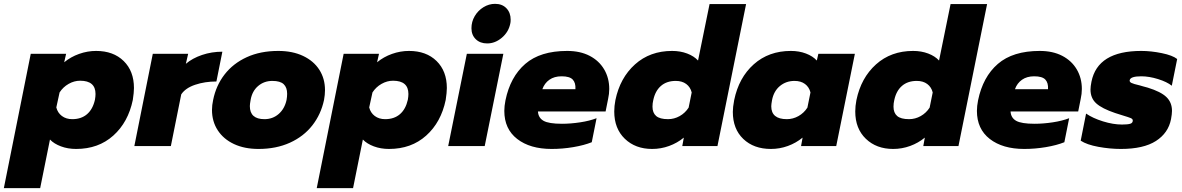

<svg xmlns="http://www.w3.org/2000/svg" viewBox="-76 -760 6152 999"><path d="M84 -480H268L258 -436Q292 -464 335.5 -479.5Q379 -495 424 -495Q514 -495 567.5 -442.5Q621 -390 621 -302Q621 -279 615 -240Q591 -124 513.5 -54.5Q436 15 320 15Q277 15 241 1.5Q205 -12 184 -34L133 219H-56ZM418 -241Q421 -258 421 -271Q421 -340 341 -340Q310 -340 281 -323.5Q252 -307 234 -279L217 -201Q224 -173 246 -156.5Q268 -140 300 -140Q347 -140 377 -166Q407 -192 418 -241Z M719 -480H903L891 -428Q925 -457 975 -474Q1025 -491 1081 -491L1050 -336Q990 -336 939.5 -319Q889 -302 867 -269L813 0H623Z M1027 -188Q1027 -213 1033 -240Q1048 -315 1092.5 -372.5Q1137 -430 1208 -462.5Q1279 -495 1372 -495Q1446 -495 1501 -469Q1556 -443 1585.5 -397Q1615 -351 1615 -291Q1615 -267 1610 -240Q1594 -165 1549 -107.5Q1504 -50 1432.5 -17.5Q1361 15 1269 15Q1196 15 1141.5 -10.5Q1087 -36 1057 -82Q1027 -128 1027 -188ZM1415 -240Q1418 -257 1418 -272Q1418 -305 1400 -322Q1382 -339 1341 -339Q1298 -339 1267 -312.5Q1236 -286 1228 -240Q1224 -218 1224 -208Q1224 -140 1300 -140Q1343 -140 1374 -167Q1405 -194 1415 -240Z M1712 -480H1896L1886 -436Q1920 -464 1963.5 -479.5Q2007 -495 2052 -495Q2142 -495 2195.5 -442.5Q2249 -390 2249 -302Q2249 -279 2243 -240Q2219 -124 2141.5 -54.5Q2064 15 1948 15Q1905 15 1869 1.5Q1833 -12 1812 -34L1761 219H1572ZM2046 -241Q2049 -258 2049 -271Q2049 -340 1969 -340Q1938 -340 1909 -323.5Q1880 -307 1862 -279L1845 -201Q1852 -173 1874 -156.5Q1896 -140 1928 -140Q1975 -140 2005 -166Q2035 -192 2046 -241Z M2377 -613Q2377 -647 2394 -676Q2411 -705 2439.5 -722.5Q2468 -740 2500 -740Q2537 -740 2559 -717Q2581 -694 2581 -658Q2581 -644 2579 -637Q2570 -593 2535 -563.5Q2500 -534 2459 -534Q2422 -534 2399.5 -556Q2377 -578 2377 -613ZM2353 -480H2543L2446 0H2256Z M2548 -183Q2548 -208 2554 -238Q2579 -360 2657 -427.5Q2735 -495 2875 -495Q2943 -495 2992 -469.5Q3041 -444 3067.5 -399Q3094 -354 3094 -297Q3094 -272 3088 -245L3075 -180H2723Q2725 -147 2752 -131.5Q2779 -116 2848 -116Q2893 -116 2942.5 -123.5Q2992 -131 3028 -145L3003 -20Q2963 -4 2907 5.5Q2851 15 2794 15Q2682 15 2615 -37Q2548 -89 2548 -183ZM2918 -296Q2920 -329 2904 -346Q2888 -363 2846 -363Q2808 -363 2782.5 -345Q2757 -327 2746 -296Z M3120 -180Q3120 -208 3126 -239Q3150 -355 3228 -425Q3306 -495 3421 -495Q3464 -495 3499.5 -481.5Q3535 -468 3556 -445L3616 -739H3806L3657 0H3474L3482 -44Q3448 -16 3405.5 -0.5Q3363 15 3317 15Q3230 15 3175 -38Q3120 -91 3120 -180ZM3507 -200 3523 -279Q3516 -307 3494.5 -323Q3473 -339 3440 -339Q3393 -339 3363 -313Q3333 -287 3323 -239Q3319 -223 3319 -205Q3319 -173 3338 -156.5Q3357 -140 3400 -140Q3432 -140 3460.5 -156Q3489 -172 3507 -200Z M3737 -178Q3737 -202 3744 -239Q3768 -356 3846 -425.5Q3924 -495 4039 -495Q4082 -495 4117.5 -481.5Q4153 -468 4174 -445L4182 -480H4372L4275 0H4092L4100 -44Q4066 -16 4023.5 -0.5Q3981 15 3935 15Q3846 15 3791.5 -37Q3737 -89 3737 -178ZM4125 -200 4141 -279Q4134 -307 4112.5 -323Q4091 -339 4058 -339Q4014 -339 3982 -312.5Q3950 -286 3941 -239Q3937 -217 3937 -207Q3937 -140 4018 -140Q4050 -140 4078.5 -156Q4107 -172 4125 -200Z M4374 -180Q4374 -208 4380 -239Q4404 -355 4482 -425Q4560 -495 4675 -495Q4718 -495 4753.5 -481.5Q4789 -468 4810 -445L4870 -739H5060L4911 0H4728L4736 -44Q4702 -16 4659.5 -0.5Q4617 15 4571 15Q4484 15 4429 -38Q4374 -91 4374 -180ZM4761 -200 4777 -279Q4770 -307 4748.5 -323Q4727 -339 4694 -339Q4647 -339 4617 -313Q4587 -287 4577 -239Q4573 -223 4573 -205Q4573 -173 4592 -156.5Q4611 -140 4654 -140Q4686 -140 4714.5 -156Q4743 -172 4761 -200Z M5007 -183Q5007 -208 5013 -238Q5038 -360 5116 -427.5Q5194 -495 5334 -495Q5402 -495 5451 -469.5Q5500 -444 5526.5 -399Q5553 -354 5553 -297Q5553 -272 5547 -245L5534 -180H5182Q5184 -147 5211 -131.5Q5238 -116 5307 -116Q5352 -116 5401.5 -123.5Q5451 -131 5487 -145L5462 -20Q5422 -4 5366 5.5Q5310 15 5253 15Q5141 15 5074 -37Q5007 -89 5007 -183ZM5377 -296Q5379 -329 5363 -346Q5347 -363 5305 -363Q5267 -363 5241.5 -345Q5216 -327 5205 -296Z M5547 -28 5575 -169Q5610 -145 5663 -128.5Q5716 -112 5762 -112Q5791 -112 5804.5 -116Q5818 -120 5818 -133Q5818 -141 5807.5 -145.5Q5797 -150 5767 -159L5726 -172Q5658 -195 5628 -222Q5598 -249 5598 -294Q5598 -310 5603 -335Q5635 -495 5862 -495Q5913 -495 5969 -483.5Q6025 -472 6049 -453L6021 -314Q5996 -334 5949.5 -348.5Q5903 -363 5862 -363Q5806 -363 5802 -343Q5800 -334 5811 -328.5Q5822 -323 5853 -316Q5861 -313 5872 -310.5Q5883 -308 5896 -304Q5964 -283 5993 -255Q6022 -227 6022 -183Q6022 -167 6017 -140Q6003 -68 5938.5 -26.5Q5874 15 5756 15Q5699 15 5639 4Q5579 -7 5547 -28Z"/></svg>

Font: Readiness ExtraBold
Style: Italic
Weight: 800
Italic angle: -12°
Designer: Katatrad Team
Foundry: CadsonDemak
Version: Version 1.00;January 16, 2020;FontCreator 12.0.0.2550 64-bit